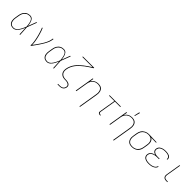

<svg xmlns="http://www.w3.org/2000/svg" viewBox="482 -2682 4836 4836"><g transform="rotate(45 2900.0 -264.5)"><path d="M213 8Q185 8 159 1Q133 -6 112.5 -22.5Q92 -39 79.5 -62.5Q67 -86 62 -112.5Q57 -139 58 -167Q59 -195 64 -223L80 -323Q84 -349 92 -375Q100 -401 114 -425Q128 -449 148 -469.5Q168 -490 192 -503.5Q216 -517 242.5 -522.5Q269 -528 295 -528Q322 -528 345 -517.5Q368 -507 383.5 -488Q399 -469 408.5 -446Q418 -423 424.5 -399Q431 -375 434.5 -349.5Q438 -324 441 -299Q462 -354 482.5 -409.5Q503 -465 524 -520H545Q520 -455 495.5 -389.5Q471 -324 446 -260Q451 -195 453.5 -130Q456 -65 461 0H440Q437 -56 435 -111.5Q433 -167 430 -223Q419 -198 407 -173Q395 -148 381.5 -123.5Q368 -99 351 -76Q334 -53 313 -33.5Q292 -14 266 -3Q240 8 213 8ZM214 -11Q242 -11 268.5 -24.5Q295 -38 315.5 -59.5Q336 -81 351.5 -106Q367 -131 380.5 -157Q394 -183 405.5 -209.5Q417 -236 427 -263Q426 -289 422.5 -315Q419 -341 414.5 -366.5Q410 -392 402.5 -416.5Q395 -441 381.5 -462Q368 -483 345 -496Q322 -509 295 -509Q272 -509 247.5 -504Q223 -499 201 -486Q179 -473 161.5 -454Q144 -435 131 -413Q118 -391 111.5 -367.5Q105 -344 101 -320L84 -220Q80 -195 79 -170Q78 -145 82 -121Q86 -97 96.5 -76Q107 -55 124.5 -39.5Q142 -24 165.5 -17.5Q189 -11 214 -11Z M830 0Q836 -35 833.5 -69.5Q831 -104 826 -137.5Q821 -171 814.5 -203.5Q808 -236 800.5 -268.5Q793 -301 784 -333Q775 -365 765 -397Q755 -429 744 -459.5Q733 -490 720 -520L738 -528Q755 -490 769 -450.5Q783 -411 794.5 -371Q806 -331 816.5 -290Q827 -249 835 -207.5Q843 -166 849 -124Q855 -82 854 -38Q873 -63 892 -88.5Q911 -114 929 -140Q947 -166 964.5 -192Q982 -218 999 -244.5Q1016 -271 1031.5 -298Q1047 -325 1060.5 -353Q1074 -381 1085 -410Q1096 -439 1101 -468L1110 -520H1131L1122 -468Q1117 -436 1104.5 -405Q1092 -374 1077 -343.5Q1062 -313 1044.5 -283.5Q1027 -254 1008.5 -225Q990 -196 971 -167.5Q952 -139 932 -111Q912 -83 891.5 -55Q871 -27 851 0Z M1413 8Q1385 8 1359 1Q1333 -6 1312.5 -22.5Q1292 -39 1279.5 -62.5Q1267 -86 1262 -112.5Q1257 -139 1258 -167Q1259 -195 1264 -223L1280 -323Q1284 -349 1292 -375Q1300 -401 1314 -425Q1328 -449 1348 -469.5Q1368 -490 1392 -503.5Q1416 -517 1442.5 -522.5Q1469 -528 1495 -528Q1522 -528 1545 -517.5Q1568 -507 1583.5 -488Q1599 -469 1608.5 -446Q1618 -423 1624.5 -399Q1631 -375 1634.5 -349.5Q1638 -324 1641 -299Q1662 -354 1682.5 -409.5Q1703 -465 1724 -520H1745Q1720 -455 1695.5 -389.5Q1671 -324 1646 -260Q1651 -195 1653.5 -130Q1656 -65 1661 0H1640Q1637 -56 1635 -111.5Q1633 -167 1630 -223Q1619 -198 1607 -173Q1595 -148 1581.5 -123.5Q1568 -99 1551 -76Q1534 -53 1513 -33.5Q1492 -14 1466 -3Q1440 8 1413 8ZM1414 -11Q1442 -11 1468.5 -24.5Q1495 -38 1515.5 -59.5Q1536 -81 1551.5 -106Q1567 -131 1580.5 -157Q1594 -183 1605.5 -209.5Q1617 -236 1627 -263Q1626 -289 1622.5 -315Q1619 -341 1614.5 -366.5Q1610 -392 1602.5 -416.5Q1595 -441 1581.5 -462Q1568 -483 1545 -496Q1522 -509 1495 -509Q1472 -509 1447.5 -504Q1423 -499 1401 -486Q1379 -473 1361.5 -454Q1344 -435 1331 -413Q1318 -391 1311.5 -367.5Q1305 -344 1301 -320L1284 -220Q1280 -195 1279 -170Q1278 -145 1282 -121Q1286 -97 1296.5 -76Q1307 -55 1324.5 -39.5Q1342 -24 1365.5 -17.5Q1389 -11 1414 -11Z M2008 215V196H2080Q2101 196 2123 191Q2145 186 2163.5 172.5Q2182 159 2193 139Q2204 119 2207 98Q2211 78 2204.5 60Q2198 42 2183.5 30.5Q2169 19 2151 12.5Q2133 6 2113.5 3Q2094 0 2074 0Q2054 0 2034 -1Q2014 -2 1995.5 -6.5Q1977 -11 1959.5 -19Q1942 -27 1928 -39Q1914 -51 1903 -65.5Q1892 -80 1885 -98Q1878 -116 1875.5 -135Q1873 -154 1874 -174Q1875 -194 1878 -214Q1887 -268 1910 -320.5Q1933 -373 1967.5 -420Q2002 -467 2044.5 -507.5Q2087 -548 2133 -584Q2179 -620 2227.5 -653Q2276 -686 2326 -716H1961L1964 -735H2366L2363 -716Q2312 -686 2262.5 -653.5Q2213 -621 2165 -584.5Q2117 -548 2073 -507.5Q2029 -467 1992.5 -420Q1956 -373 1932 -319.5Q1908 -266 1899 -211Q1895 -188 1894.5 -165Q1894 -142 1900 -120.5Q1906 -99 1918.5 -81Q1931 -63 1948.5 -50.5Q1966 -38 1987 -30.5Q2008 -23 2030.5 -20.5Q2053 -18 2076.5 -18.5Q2100 -19 2122.5 -15.5Q2145 -12 2165.5 -4Q2186 4 2202 18Q2218 32 2225 53.5Q2232 75 2228 98Q2224 123 2212 146.5Q2200 170 2178 186Q2156 202 2130.5 208.5Q2105 215 2080 215Z M2788 215 2873 -300Q2878 -326 2878.5 -352Q2879 -378 2873.5 -402.5Q2868 -427 2855 -448Q2842 -469 2822.5 -483Q2803 -497 2778 -503Q2753 -509 2727 -509Q2703 -509 2677.5 -504.5Q2652 -500 2628.5 -488Q2605 -476 2585 -457.5Q2565 -439 2551 -417Q2537 -395 2529 -370.5Q2521 -346 2517 -321L2464 0H2443L2529 -520H2550L2533 -416Q2547 -442 2568.5 -464.5Q2590 -487 2617 -501.5Q2644 -516 2673 -522Q2702 -528 2730 -528Q2759 -528 2787 -521.5Q2815 -515 2837 -499.5Q2859 -484 2873 -461Q2887 -438 2893.5 -411Q2900 -384 2899.5 -355Q2899 -326 2894 -297L2809 215Z M3326 8H3309Q3294 8 3280 3.5Q3266 -1 3256 -11.5Q3246 -22 3244 -37Q3242 -52 3245 -68L3317 -501H3126L3129 -520H3531L3528 -501H3337L3265 -68Q3263 -56 3264.5 -45Q3266 -34 3273 -26Q3280 -18 3291 -14.5Q3302 -11 3313 -11H3327Z M3988 215 4073 -300Q4078 -326 4078.5 -352Q4079 -378 4073.5 -402.5Q4068 -427 4055 -448Q4042 -469 4022.5 -483Q4003 -497 3978 -503Q3953 -509 3927 -509Q3903 -509 3877.5 -504.5Q3852 -500 3828.5 -488Q3805 -476 3785 -457.5Q3765 -439 3751 -417Q3737 -395 3729 -370.5Q3721 -346 3717 -321L3664 0H3643L3729 -520H3750L3733 -416Q3747 -442 3768.5 -464.5Q3790 -487 3817 -501.5Q3844 -516 3873 -522Q3902 -528 3930 -528Q3959 -528 3987 -521.5Q4015 -515 4037 -499.5Q4059 -484 4073 -461Q4087 -438 4093.5 -411Q4100 -384 4099.5 -355Q4099 -326 4094 -297L4009 215ZM3930 -600 3963 -744H3986L3948 -600Z M4442 8Q4412 8 4384 2Q4356 -4 4333.5 -19.5Q4311 -35 4295.5 -58Q4280 -81 4273 -108Q4266 -135 4266.5 -164.5Q4267 -194 4272 -223L4288 -323Q4293 -350 4301.5 -376Q4310 -402 4325.5 -426Q4341 -450 4363 -469.5Q4385 -489 4410 -501.5Q4435 -514 4461.5 -521Q4488 -528 4515 -528H4548L4804 -520L4801 -501L4626 -506Q4652 -492 4668.5 -468.5Q4685 -445 4692.5 -416.5Q4700 -388 4699.5 -357.5Q4699 -327 4694 -297L4677 -197Q4673 -169 4664 -142Q4655 -115 4639 -90.5Q4623 -66 4600.5 -46.5Q4578 -27 4551.5 -14.5Q4525 -2 4497 3Q4469 8 4442 8ZM4443 -11Q4468 -11 4493 -15.5Q4518 -20 4542 -31.5Q4566 -43 4586.5 -61.5Q4607 -80 4621.5 -102.5Q4636 -125 4644.5 -150Q4653 -175 4657 -200L4673 -300Q4678 -325 4679 -349.5Q4680 -374 4675 -397.5Q4670 -421 4659 -441.5Q4648 -462 4630.5 -477Q4613 -492 4590.5 -499.5Q4568 -507 4543 -509H4514Q4490 -509 4465.5 -502.5Q4441 -496 4418 -484Q4395 -472 4375.5 -454Q4356 -436 4342.5 -414Q4329 -392 4321 -368Q4313 -344 4309 -320L4292 -220Q4288 -194 4287 -167.5Q4286 -141 4292 -116.5Q4298 -92 4311.5 -71Q4325 -50 4345 -36Q4365 -22 4390.5 -16.5Q4416 -11 4443 -11Z M5042 8Q5017 8 4992.5 5.5Q4968 3 4946 -4Q4924 -11 4904 -23Q4884 -35 4870 -53.5Q4856 -72 4851.5 -96Q4847 -120 4851 -145Q4854 -162 4860.5 -178.5Q4867 -195 4879 -209Q4891 -223 4906 -233Q4921 -243 4937 -250.5Q4953 -258 4970.5 -263Q4988 -268 5005 -271Q4983 -277 4963 -287Q4943 -297 4928.5 -313.5Q4914 -330 4909.5 -352.5Q4905 -375 4909 -399Q4912 -421 4923.5 -442Q4935 -463 4953 -478.5Q4971 -494 4993 -503.5Q5015 -513 5037 -518.5Q5059 -524 5081 -526Q5103 -528 5125 -528Q5147 -528 5168.5 -526Q5190 -524 5210.5 -519Q5231 -514 5250 -505Q5269 -496 5282.5 -481.5Q5296 -467 5302.5 -447Q5309 -427 5306 -405L5305 -400H5284L5285 -404Q5288 -423 5282 -440.5Q5276 -458 5263 -470.5Q5250 -483 5233.5 -490.5Q5217 -498 5198.5 -502Q5180 -506 5161.5 -507.5Q5143 -509 5124 -509Q5104 -509 5084 -507.5Q5064 -506 5044.5 -501Q5025 -496 5005.5 -488Q4986 -480 4970 -466.5Q4954 -453 4943.5 -434.5Q4933 -416 4929 -396Q4926 -376 4930.5 -357Q4935 -338 4947 -324Q4959 -310 4976 -301.5Q4993 -293 5012 -288Q5031 -283 5050.5 -281.5Q5070 -280 5090 -280H5150L5147 -261H5087Q5066 -261 5044 -259.5Q5022 -258 5000.5 -253Q4979 -248 4957.5 -240Q4936 -232 4917 -218Q4898 -204 4886.5 -184Q4875 -164 4871 -143Q4868 -121 4872.5 -100Q4877 -79 4889.5 -63Q4902 -47 4920 -37Q4938 -27 4958.5 -21Q4979 -15 5001 -13Q5023 -11 5045 -11Q5065 -11 5085.5 -12.5Q5106 -14 5126.5 -18.5Q5147 -23 5167.5 -30.5Q5188 -38 5206 -50.5Q5224 -63 5237 -81.5Q5250 -100 5254 -120H5275Q5271 -97 5257 -76Q5243 -55 5223 -40Q5203 -25 5180.5 -15.5Q5158 -6 5135 -1Q5112 4 5088.5 6Q5065 8 5042 8Z M5706 0H5661Q5644 0 5627.5 -3Q5611 -6 5596.5 -13.5Q5582 -21 5572 -33.5Q5562 -46 5556.5 -61.5Q5551 -77 5551.5 -94Q5552 -111 5555 -128L5620 -520H5640L5574 -125Q5571 -104 5573.5 -83Q5576 -62 5588.5 -47Q5601 -32 5620.5 -25.5Q5640 -19 5661 -19H5705Z"/></g></svg>

Font: Iosevka Aile Thin Oblique
Style: Regular
Weight: 100
Italic angle: -9°
Designer: Belleve Invis
Foundry: Belleve Invis
Version: Version 31.1.0; ttfautohint (v1.8.4)